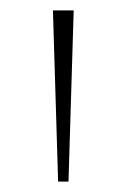

<svg xmlns="http://www.w3.org/2000/svg" viewBox="-20 -828 244 370"><path d="M92 -478 82 -808H122L112 -478Z"/></svg>

Font: Encode Sans SemiExpanded SemiExpanded Thin
Style: Regular
Weight: 100
Width: 6
Designer: Multiple Designers
Foundry: Impallari Type
Version: Version 3.000; ttfautohint (v1.8.3) -l 8 -r 50 -G 200 -x 14 